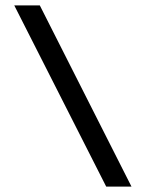

<svg xmlns="http://www.w3.org/2000/svg" viewBox="-20 -650 621 714"><path d="M375 44 33 -630H128L469 44Z"/></svg>

Font: Alumni Sans ExtraBold
Style: Regular
Weight: 800
Designer: Robert E. Leuschke
Foundry: Robert E. Leuschke
Version: Version 1.018